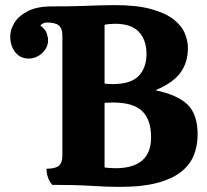

<svg xmlns="http://www.w3.org/2000/svg" viewBox="-20 -723 809 751"><path d="M447 8Q400 8 338 4Q276 0 184 0Q162 -27 162 -63Q196 -63 210 -74.5Q224 -86 224 -114V-584Q224 -612 210 -623.5Q196 -635 162 -635Q156 -635 148.5 -631.5Q141 -628 138 -623Q158 -608 163 -592.5Q168 -577 168 -565Q168 -537 145 -515.5Q122 -494 92 -494Q59 -494 39.5 -519Q20 -544 20 -581Q20 -606 36 -633Q52 -660 88 -679Q124 -698 184 -698Q255 -698 297 -699.5Q339 -701 368.5 -702Q398 -703 428 -703Q515 -703 571 -687.5Q627 -672 658.5 -647.5Q690 -623 702.5 -593.5Q715 -564 715 -535Q715 -479 686 -439Q657 -399 588 -370Q674 -352 713.5 -314Q753 -276 753 -196Q753 -157 740 -120.5Q727 -84 693.5 -55Q660 -26 600 -9Q540 8 447 8ZM419 -394Q492 -394 522.5 -426Q553 -458 553 -512Q553 -566 523.5 -598Q494 -630 430 -630Q420 -630 408.5 -629Q397 -628 389 -626V-396Q396 -395 404 -394.5Q412 -394 419 -394ZM431 -65Q571 -65 571 -186Q571 -254 536.5 -288Q502 -322 422 -322Q414 -322 404.5 -321.5Q395 -321 389 -321V-68Q396 -67 407 -66Q418 -65 431 -65Z"/></svg>

Font: Calistoga
Style: Regular
Weight: 400
Designer: Yvonne Schuttler, Eben Sorkin
Foundry: www.sorkintype.com
Version: Version 1.010; ttfautohint (v1.8.4.7-5d5b)